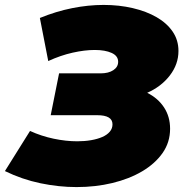

<svg xmlns="http://www.w3.org/2000/svg" viewBox="-54 -739 747 780"><path d="M257 21Q185 21 110.5 5.5Q36 -10 -34 -44L68 -207Q114 -186 164 -175.5Q214 -165 260 -165Q290 -165 316 -169.5Q342 -174 361.5 -182.5Q381 -191 392 -204Q403 -217 403 -234Q403 -271 341 -271H152L186 -441H355Q387 -441 406.5 -454Q426 -467 426 -488Q426 -512 399.5 -524Q373 -536 331 -536Q290 -536 241 -525Q192 -514 142 -491L108 -666Q174 -693 239.5 -706Q305 -719 367 -719Q430 -719 485.5 -706Q541 -693 582.5 -669Q624 -645 647.5 -610.5Q671 -576 671 -532Q671 -478 636 -432.5Q601 -387 544 -362Q588 -340 612.5 -302.5Q637 -265 637 -216Q637 -161 606.5 -117.5Q576 -74 523.5 -43Q471 -12 402.5 4.5Q334 21 257 21Z"/></svg>

Font: Argentum Sans Black
Style: Italic
Weight: 900
Italic angle: -11°
Designer: Julieta Ulanovsky (font), Cristiano Sobral (main changes and remaster)
Foundry: Julieta Ulanovsky (font), Cristiano Sobral (main changes and remaster)
Version: Version 2.007;June 15, 2022;FontCreator 14.0.0.2814 64-bit; 